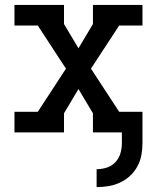

<svg xmlns="http://www.w3.org/2000/svg" viewBox="-20 -540 640 783"><path d="M374 223V150Q395 150 415.5 143.5Q436 137 450.5 121.5Q465 106 471 85.5Q477 65 477 44V0H359V-78L300 -177L241 -78V0H39V-84H134L249 -260L134 -436H39V-520H241V-442L300 -343L359 -442V-520H561V-436H466L351 -260L466 -84H561V44Q561 69 556.5 93Q552 117 540 139Q528 161 510 177.5Q492 194 469.5 204.5Q447 215 423 219Q399 223 374 223Z"/></svg>

Font: Iosevka HT Medium Extended
Style: Regular
Weight: 500
Width: 7
Monospace: yes
Designer: Belleve Invis
Foundry: Belleve Invis
Version: Version 32.3.0; ttfautohint (v1.8.4)